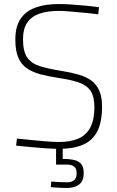

<svg xmlns="http://www.w3.org/2000/svg" viewBox="-20 -731 580 952"><path d="M274 7Q247 7 208 4.5Q169 2 129.5 -2Q90 -6 60 -9L64 -44Q94 -41 132.5 -37Q171 -33 209 -30Q247 -27 273 -27Q330 -27 369 -44Q408 -61 428 -99.5Q448 -138 448 -200Q448 -251 430 -279Q412 -307 373.5 -321Q335 -335 273 -344Q222 -352 181.5 -362.5Q141 -373 113 -392.5Q85 -412 70.5 -446Q56 -480 56 -535Q56 -600 82.5 -638.5Q109 -677 157.5 -694Q206 -711 272 -711Q300 -711 336.5 -708.5Q373 -706 409 -702.5Q445 -699 471 -695L467 -660Q438 -664 400 -667.5Q362 -671 327.5 -674Q293 -677 272 -677Q215 -677 175 -663Q135 -649 114.5 -618Q94 -587 94 -537Q94 -476 115 -446Q136 -416 177.5 -403Q219 -390 282 -380Q332 -372 370 -361Q408 -350 433.5 -331Q459 -312 472.5 -281Q486 -250 486 -203Q486 -125 462 -79Q438 -33 390.5 -13Q343 7 274 7ZM313 201Q289 201 266.5 199.5Q244 198 232 197L234 169Q248 170 270.5 171.5Q293 173 312 173Q334 173 347 163Q360 153 360 127Q360 104 347 94.5Q334 85 312 85H258V-1H291V57Q327 57 350 63Q373 69 384 84Q395 99 395 127Q395 167 372 184Q349 201 313 201Z"/></svg>

Font: Cairo Play ExtraLight
Style: Regular
Weight: 250
Version: Version 3.119